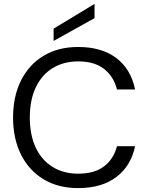

<svg xmlns="http://www.w3.org/2000/svg" viewBox="-20 -953 760 985"><path d="M381 12Q278 12 203 -33.5Q128 -79 87.5 -160.5Q47 -242 47 -350Q47 -458 87.5 -539.5Q128 -621 203 -666.5Q278 -712 381 -712Q502 -712 577 -655Q652 -598 673 -494H580Q564 -559 515 -598.5Q466 -638 381 -638Q306 -638 250 -603.5Q194 -569 163.5 -504.5Q133 -440 133 -350Q133 -260 163.5 -195.5Q194 -131 250 -96.5Q306 -62 381 -62Q466 -62 515 -100.5Q564 -139 580 -203H673Q652 -102 577 -45Q502 12 381 12ZM255 -743V-806L465 -933V-860Z"/></svg>

Font: DM Sans 24pt
Style: Regular
Weight: 400
Designer: Colophon Foundry, Jonny Pinhorn
Foundry: Colophon Foundry
Version: Version 4.004;gftools[0.9.30]